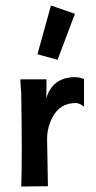

<svg xmlns="http://www.w3.org/2000/svg" viewBox="-20 -676 347 697"><path d="M165 -656 252 -626 189 -459 116 -479ZM285 -389V-289Q268 -302 255 -302Q197 -302 170 -249Q150 -210 151 -168L154 0L57 1Q61 -96 57 -339Q55 -353 54 -388H149L148 -319Q170 -394 250 -396Q270 -396 285 -389Z"/></svg>

Font: GFS Neohellenic Rg
Style: Bold
Weight: 700
Designer: Designed by Takis Katsoulidis and George D. Matthiopoulos.
Foundry: Designed by Takis Katsoulidis and George D. Matthiopoulos.
Version: Version 1.0